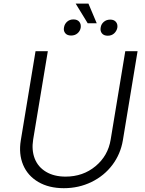

<svg xmlns="http://www.w3.org/2000/svg" viewBox="-20 -1004 784 1037"><path d="M656.6 -727.3H723L643.5 -245.7Q631 -171.9 587 -113.3Q543 -54.7 474.3 -21.1Q405.5 12.4 324.9 12.4Q244.3 12.4 187 -21.1Q129.6 -54.7 104.9 -113.5Q80.3 -172.2 92.3 -245.7L171.9 -727.3H238.3L159.1 -250.4Q149.9 -192.8 167.6 -147.4Q185.4 -101.9 228.7 -76Q272 -50.1 334.2 -50.1Q428.3 -50.1 495.9 -106.4Q563.6 -162.6 577.8 -250.4ZM325.6 -855.5Q328.5 -874.3 342.3 -886.7Q356.2 -899.1 376.4 -899.1Q397.7 -899.1 408.2 -886.4Q418.7 -873.6 415.8 -853.7Q412.3 -835.6 398.4 -823.9Q384.6 -812.1 364 -812.1Q342.7 -812.1 332.4 -824.8Q322.1 -837.4 325.6 -855.5ZM523.8 -855.5Q526.3 -873.6 540.5 -885.8Q554.7 -898.1 575.3 -898.1Q596.2 -898.1 606.5 -885.3Q616.8 -872.5 613.6 -853.7Q609.7 -835.6 596.1 -823.3Q582.4 -811.1 562.1 -811.1Q540.8 -811.1 530.5 -823.9Q520.2 -836.6 523.8 -855.5ZM457.7 -984.4 502.5 -878.2H453.8L388.8 -984.4Z"/></svg>

Font: Karasuma Gothic
Style: Light Italic
Weight: 300
Italic angle: 9.39998°
Designer: Rasmus Andersson / Ryoko Nishizuka
Foundry: rsms
Version: Version 1.00